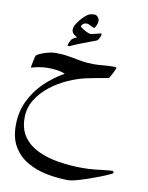

<svg xmlns="http://www.w3.org/2000/svg" viewBox="-113 -671 974 1261"><g transform="rotate(10 374.0 -40.0)"><path d="M716.3 413.1Q716.3 415.5 692.9 426.3Q669.4 437 633.1 451.2Q596.7 465.3 556.9 479Q517.1 492.7 483.6 501.7Q450.2 510.7 433.6 510.7Q358.4 510.7 286.4 496.3Q214.4 481.9 156.5 448.2Q98.6 414.6 64.2 357.7Q29.8 300.8 29.8 215.3Q29.8 127.9 63.7 55.2Q97.7 -17.6 156 -75Q214.4 -132.3 287.6 -173.8Q272.5 -181.2 250 -185.3Q227.5 -189.5 206.3 -190.9Q185.1 -192.4 173.8 -192.4Q144.5 -192.4 113.8 -186.8Q83 -181.2 61 -174.3Q61 -177.7 64.2 -194.6Q67.4 -211.4 71.3 -229Q75.2 -246.6 76.7 -252.4Q78.1 -260.3 99.1 -270.8Q120.1 -281.2 149.9 -289.6Q179.7 -297.9 208 -297.9Q255.9 -297.9 296.1 -290.5Q336.4 -283.2 377 -275.9Q417.5 -268.6 465.3 -268.6Q494.1 -268.6 528.1 -272Q562 -275.4 598.6 -275.4Q605 -275.4 610.1 -274.2Q615.2 -272.9 615.2 -269Q615.2 -266.6 610.1 -255.4Q605 -244.1 598.1 -230.2Q591.3 -216.3 585.2 -206.3Q579.1 -196.3 577.1 -196.3Q536.6 -189.5 501.2 -182.6Q465.8 -175.8 434.1 -169.4Q377 -157.2 314.9 -129.9Q252.9 -102.5 199.2 -60.8Q145.5 -19 111.8 35.6Q78.1 90.3 78.1 156.7Q78.1 232.4 114.3 282.7Q150.4 333 211.9 362.1Q273.4 391.1 350.6 403.3Q427.7 415.5 509.3 415.5Q548.8 415.5 588.6 411.6Q628.4 407.7 660.6 403.8Q692.9 399.9 709 399.9Q711.9 399.9 714.1 404.8Q716.3 409.7 716.3 413.1ZM481.4 -469.7Q481.4 -465.8 477.8 -455.8Q474.1 -445.8 467.8 -436Q461.4 -426.3 453.1 -423.8Q444.8 -421.4 415.5 -409.7Q386.2 -397.9 357.9 -387.7Q324.2 -375 305.2 -365.7Q286.1 -356.4 280.8 -356.4Q273.9 -356.4 273.9 -363.3Q273.9 -369.1 281.5 -384.3Q289.1 -399.4 292 -403.3Q295.9 -408.2 308.6 -415Q321.3 -421.9 326.7 -423.8Q316.4 -427.2 302.5 -438.7Q288.6 -450.2 288.6 -469.7Q288.6 -488.3 305.7 -513.4Q322.8 -538.6 338.9 -554.7Q365.7 -581.1 381.3 -585.9Q397 -590.8 410.6 -590.8Q425.8 -590.8 436 -578.9Q446.3 -566.9 446.3 -550.8Q446.3 -543.5 442.4 -532.2Q438.5 -521 433.3 -512.2Q428.2 -503.4 425.3 -503.4Q419.9 -503.4 402.6 -513.4Q385.3 -523.4 371.6 -523.4Q358.9 -523.4 348.6 -515.1Q338.4 -506.8 338.4 -499Q338.4 -496.1 351.3 -486.8Q364.3 -477.5 381.8 -469Q399.4 -460.4 413.1 -460Q430.2 -464.4 451.2 -469.7Q472.2 -475.1 476.1 -475.6Q481.4 -476.1 481.4 -469.7Z"/></g></svg>

Font: Scheherazade New Medium
Style: Regular
Weight: 500
Designer: SIL International
Foundry: SIL International
Version: Version 4.000